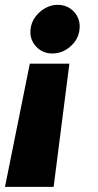

<svg xmlns="http://www.w3.org/2000/svg" viewBox="-23 -575 398 779"><path d="M-2.8 183.2 98 -316.8H258.5L194.6 183.2ZM210.2 -555.4Q251.8 -555.4 277.9 -526.5Q304 -497.5 299.7 -456Q295.5 -415.5 263 -386.7Q230.5 -358 188.9 -358Q149.5 -358 123 -386.7Q96.6 -415.5 100.9 -456Q103.7 -483.7 120.2 -506.2Q136.7 -528.8 160.7 -542.1Q184.7 -555.4 210.2 -555.4Z"/></svg>

Font: Inter UI Black
Style: Italic
Weight: 900
Italic angle: -9.39999°
Designer: Rasmus Andersson
Foundry: rsms
Version: 3.2;8d6f07862